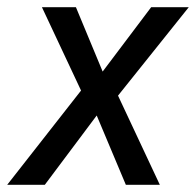

<svg xmlns="http://www.w3.org/2000/svg" viewBox="-43 -511 542 531"><path d="M-23 0 194 -277 196 -229 73 -491H167L248 -296H228L375 -491H479L271 -231V-273L399 0H305L218 -207H236L81 0Z"/></svg>

Font: Nunito Sans 10pt Condensed Medium
Style: Italic
Weight: 500
Width: 3
Italic angle: -9°
Designer: Vernon Adams
Foundry: Vernon Adams
Version: Version 3.101;gftools[0.9.27]